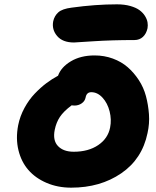

<svg xmlns="http://www.w3.org/2000/svg" viewBox="-20 -906 714 877"><path d="M317.9 -711.9Q266.1 -711.9 241 -741.5Q215.8 -771 223.1 -809.1Q228.5 -833.5 246.3 -849.6Q264.2 -865.7 307.1 -871.1Q416.5 -886.2 514.2 -886.2Q548.3 -886.2 575 -878.7Q601.6 -871.1 617.2 -859.6Q632.8 -848.1 642.1 -833.3Q651.4 -818.4 653.8 -804.2Q656.2 -790 653.8 -776.9Q648.4 -752 632.8 -737.5Q617.2 -723.1 594.2 -723.1Q491.7 -723.1 406.2 -717.5Q320.8 -711.9 317.9 -711.9ZM305.2 -48.8Q243.7 -48.8 192.9 -70.6Q142.1 -92.3 109.6 -129.6Q77.1 -167 64.2 -220.2Q51.3 -273.4 63 -334Q71.3 -375.5 91.8 -413.1Q112.3 -450.7 138.9 -478.5Q165.5 -506.3 191.9 -526.1Q218.3 -545.9 245.1 -560.1Q258.8 -599.1 303.7 -626Q348.6 -652.8 412.1 -652.8Q456.5 -652.8 495.6 -638.4Q534.7 -624 563.2 -599.1Q591.8 -574.2 614 -540.3Q636.2 -506.3 646.7 -466.8Q657.2 -427.2 660.4 -384.3Q663.6 -341.3 653.8 -297.9Q629.4 -179.7 533.7 -114.3Q438 -48.8 305.2 -48.8ZM230 -313Q220.2 -264.6 244.9 -238.8Q269.5 -212.9 316.9 -212.9Q383.8 -212.9 428.5 -243.2Q473.1 -273.4 482.9 -323.2Q490.2 -359.4 480.7 -397.2Q471.2 -435.1 448.2 -460Q425.3 -484.9 397 -484.9Q375.5 -484.9 371.1 -460.9Q367.7 -443.8 353 -433.8Q338.4 -423.8 319.8 -423.8Q317.9 -423.8 313.7 -424.3Q309.6 -424.8 307.1 -424.8Q270.5 -397.5 253.7 -372.1Q236.8 -346.7 230 -313Z"/></svg>

Font: Shantell Sans Irregular Bouncy
Style: Italic
Weight: 800
Italic angle: -11.31°
Designer: Stephen Nixon, Anya Danilova, Shantell Martin
Foundry: Arrow Type
Version: Version 1.006;[9816181b4]